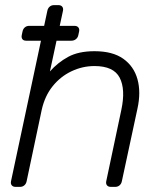

<svg xmlns="http://www.w3.org/2000/svg" viewBox="-20 -730 631 750"><path d="M82 -571Q72 -571 67.5 -577Q63 -583 65 -593L68 -607Q70 -617 77 -623Q84 -629 94 -629H271Q281 -629 286 -623Q291 -617 289 -607L286 -593Q284 -583 276.5 -577Q269 -571 259 -571ZM41 0Q31 0 26 -6Q21 -12 23 -22L165 -688Q167 -698 174 -704Q181 -710 191 -710H208Q218 -710 223 -704Q228 -698 226 -688L175 -451Q206 -486 246.5 -508Q287 -530 349 -530Q420 -530 461.5 -500.5Q503 -471 517 -420.5Q531 -370 517 -306L456 -22Q454 -12 447 -6Q440 0 430 0H413Q403 0 398 -6Q393 -12 395 -22L454 -301Q471 -381 447.5 -426.5Q424 -472 349 -472Q302 -472 259 -451.5Q216 -431 185.5 -393Q155 -355 143 -301L84 -22Q82 -12 75 -6Q68 0 58 0Z"/></svg>

Font: Rubik Light
Style: Italic
Weight: 300
Italic angle: -12°
Designer: Hubert and Fischer
Foundry: Hubert and Fischer
Version: Version 2.300;gftools[0.9.30]